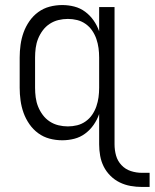

<svg xmlns="http://www.w3.org/2000/svg" viewBox="-20 -548 613 761"><path d="M543 193Q520 193 497.5 189Q475 185 454.5 175Q434 165 417.5 148.5Q401 132 391 112Q381 92 377 69.5Q373 47 373 24V-96Q365 -73 351 -53Q337 -33 317.5 -18.5Q298 -4 274.5 2Q251 8 227 8Q201 8 176.5 1.5Q152 -5 131.5 -20Q111 -35 96.5 -56Q82 -77 73.5 -100.5Q65 -124 61.5 -149.5Q58 -175 58 -200V-320Q58 -345 61.5 -370.5Q65 -396 73.5 -419.5Q82 -443 96.5 -464Q111 -485 131.5 -500Q152 -515 176.5 -521.5Q201 -528 227 -528Q251 -528 274.5 -522Q298 -516 317.5 -501.5Q337 -487 351 -467Q365 -447 373 -424V-520H434V24Q434 47 440 68.5Q446 90 461.5 106.5Q477 123 498.5 130Q520 137 543 137H573V193ZM249 -47Q268 -47 286 -51.5Q304 -56 319.5 -67Q335 -78 345.5 -93.5Q356 -109 362 -126.5Q368 -144 370.5 -162.5Q373 -181 373 -200V-320Q373 -339 370.5 -357.5Q368 -376 362 -393.5Q356 -411 345.5 -426.5Q335 -442 319.5 -453Q304 -464 286 -468.5Q268 -473 249 -473Q230 -473 211.5 -468.5Q193 -464 177 -453.5Q161 -443 149.5 -427.5Q138 -412 131 -394.5Q124 -377 121.5 -358Q119 -339 119 -320V-200Q119 -181 121.5 -162Q124 -143 131 -125.5Q138 -108 149.5 -92.5Q161 -77 177 -66.5Q193 -56 211.5 -51.5Q230 -47 249 -47Z"/></svg>

Font: Iosevka Curly Light
Style: Regular
Weight: 300
Monospace: yes
Designer: Belleve Invis
Foundry: Belleve Invis
Version: Version 22.1.2; ttfautohint (v1.8.4)